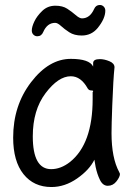

<svg xmlns="http://www.w3.org/2000/svg" viewBox="-20 -729 540 773"><path d="M187 24Q116 24 74.5 -28Q33 -80 33 -175Q33 -304 105 -398Q177 -492 265 -492Q340 -492 355 -461V-475Q355 -491 382 -491Q400 -491 420.5 -482.5Q441 -474 441 -458Q436 -411 432 -306Q429 -225 429 -193Q429 -93 460 -36L463 -29Q463 -17 449 1Q435 19 414 19Q394 19 382.5 -4.5Q371 -28 365 -57L360 -86Q340 -45 290.5 -10.5Q241 24 187 24ZM186 -48Q225 -48 262 -77Q353 -150 353 -330V-358Q355 -360 355 -362Q355 -365 346.5 -365Q338 -365 333 -373Q306 -422 265 -422Q215 -422 163.5 -354Q112 -286 112 -180Q112 -48 186 -48ZM130 -583Q121 -583 114.5 -589.5Q108 -596 108 -606Q108 -621 118.5 -643Q129 -665 150.5 -685.5Q172 -706 203 -706Q232 -706 250.5 -694Q269 -682 284.5 -668.5Q300 -655 310 -655Q342 -655 359 -693Q366 -709 382 -709Q391 -709 397.5 -702.5Q404 -696 404 -686Q404 -654 373 -616Q348 -586 309 -586Q279 -586 259 -599Q239 -612 225.5 -624.5Q212 -637 202 -637Q170 -637 154 -600Q147 -583 130 -583Z"/></svg>

Font: LXGW WenKai Mono Medium
Style: Regular
Weight: 500
Monospace: yes
Designer: LXGW / Fontworks Inc.
Foundry: LXGW / Fontworks Inc.
Version: Version 1.520; June 14, 2025